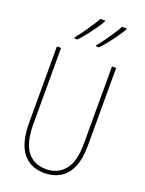

<svg xmlns="http://www.w3.org/2000/svg" viewBox="-175 -1035 850 1127"><g transform="rotate(20 250.0 -471.5)"><path d="M249 10Q161 10 113 -51Q65 -112 65 -236V-714H91V-239Q91 -123 132.5 -69Q174 -15 250 -15Q321 -15 365 -66Q409 -117 409 -233V-714H435V-230Q435 -144 411 -91Q387 -38 345 -14Q303 10 249 10ZM280 -800Q298 -821 318 -849Q338 -877 356.5 -905Q375 -933 385 -953H414V-946Q403 -927 383.5 -899Q364 -871 341.5 -842.5Q319 -814 299 -793H280ZM145 -800Q163 -822 183 -850Q203 -878 221 -905.5Q239 -933 250 -953H279V-946Q268 -927 248.5 -899Q229 -871 206.5 -842.5Q184 -814 164 -793H145Z"/></g></svg>

Font: Noto Sans Mono ExtraCondensed Thin
Style: Regular
Weight: 100
Width: 2
Designer: Monotype Design Team
Foundry: Monotype Imaging Inc.
Version: Version 2.014; ttfautohint (v1.8.4.7-5d5b)